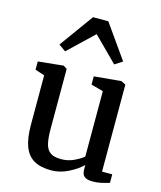

<svg xmlns="http://www.w3.org/2000/svg" viewBox="-128 -962 893 1065"><g transform="rotate(15 319.0 -429.5)"><path d="M40 0ZM272.5 -869.6H360.4L497.6 -675.3L453.6 -647L316.4 -784.2L171.9 -646.5L131.8 -674.8ZM443.4 -66.4Q412.1 -36.1 364.3 -12.5Q316.4 11.2 267.6 11.2Q206.5 11.2 168.5 -10.5Q130.4 -32.2 112.3 -79.6Q94.2 -127 94.2 -204.6V-487.8L40 -505.9V-553.2L184.6 -567.9H185.1L205.6 -554.7V-210Q205.6 -154.3 213.9 -123Q222.2 -91.8 243.2 -77.4Q264.2 -63 303.7 -63Q341.8 -63 374.5 -77.6Q407.2 -92.3 431.2 -111.3V-487.3L361.3 -506.3V-553.7L515.6 -567.9H516.6L542.5 -554.7V-55.2H601.1V-6.3Q572.8 2 552 6.6Q531.2 11.2 504.4 11.2Q473.1 11.2 458.3 -0.7Q443.4 -12.7 443.4 -41Z"/></g></svg>

Font: Merriweather
Style: Regular
Weight: 400
Designer: Eben Sorkin
Foundry: Eben Sorkin
Version: Version 1.584; ttfautohint (v1.6)